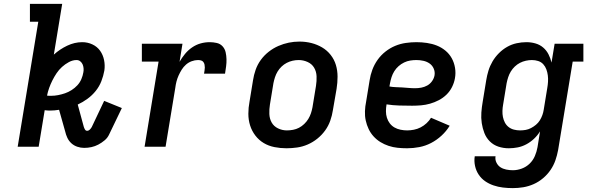

<svg xmlns="http://www.w3.org/2000/svg" viewBox="-20 -755 3040 988"><path d="M413 6Q395 6 377.5 0Q360 -6 347 -18Q334 -30 326.5 -46Q319 -62 315 -80L284 -190Q272 -188 260.5 -187Q249 -186 237 -186Q230 -186 223 -186.5Q216 -187 210 -188L179 0H71L177 -643H134V-735H300L257 -474Q288 -502 326 -520Q364 -538 403 -538Q431 -538 455.5 -526.5Q480 -515 495 -494Q510 -473 515.5 -446Q521 -419 517 -392Q512 -364 501.5 -337Q491 -310 472.5 -287Q454 -264 430 -246.5Q406 -229 380 -217L411 -103Q413 -96 417 -89Q421 -82 428 -82Q436 -82 442 -88Q448 -94 452 -101L516 -236L607 -199L542 -64Q534 -46 518.5 -33Q503 -20 486 -11Q469 -2 450.5 2Q432 6 413 6ZM243 -262Q261 -262 279 -265.5Q297 -269 314.5 -275Q332 -281 348.5 -291.5Q365 -302 378 -316Q391 -330 398.5 -347.5Q406 -365 409 -383Q411 -393 410 -404Q409 -415 405 -424Q401 -433 393 -439.5Q385 -446 374 -446Q354 -446 334.5 -435.5Q315 -425 299 -410.5Q283 -396 271 -378Q259 -360 249.5 -341Q240 -322 233 -302.5Q226 -283 222 -263Q227 -262 232.5 -262Q238 -262 243 -262Z M724 0 796 -438H710V-530H919L904 -437Q916 -458 932 -477.5Q948 -497 968.5 -511Q989 -525 1012 -531.5Q1035 -538 1059 -538Q1077 -538 1095 -534Q1113 -530 1125 -517Q1137 -504 1141 -486.5Q1145 -469 1145.5 -450.5Q1146 -432 1143.5 -413.5Q1141 -395 1138 -376H1030Q1031 -384 1032.5 -392Q1034 -400 1034 -407.5Q1034 -415 1032.5 -422.5Q1031 -430 1026.5 -436Q1022 -442 1014.5 -444Q1007 -446 999 -446Q983 -446 966.5 -440Q950 -434 937 -422.5Q924 -411 915 -396.5Q906 -382 899 -366.5Q892 -351 888 -335Q884 -319 882 -303L832 0Z M1454 8Q1423 8 1392.5 2Q1362 -4 1337 -19Q1312 -34 1294 -57.5Q1276 -81 1267 -109.5Q1258 -138 1258 -169.5Q1258 -201 1264 -232L1282 -342Q1286 -369 1295.5 -396Q1305 -423 1322 -446.5Q1339 -470 1362.5 -488.5Q1386 -507 1412.5 -518.5Q1439 -530 1466 -535.5Q1493 -541 1521 -541Q1553 -541 1582.5 -533.5Q1612 -526 1637.5 -511Q1663 -496 1681.5 -472.5Q1700 -449 1708.5 -420.5Q1717 -392 1717 -360.5Q1717 -329 1712 -298L1693 -188Q1689 -161 1679.5 -134Q1670 -107 1653 -83.5Q1636 -60 1613 -41.5Q1590 -23 1563.5 -11.5Q1537 0 1509 4Q1481 8 1454 8ZM1456 -84Q1472 -84 1488 -87Q1504 -90 1518.5 -97.5Q1533 -105 1545.5 -117Q1558 -129 1566.5 -143Q1575 -157 1580 -172Q1585 -187 1588 -203L1606 -313Q1610 -338 1609 -362.5Q1608 -387 1596.5 -406.5Q1585 -426 1563 -436Q1541 -446 1517 -446Q1501 -446 1485.5 -442.5Q1470 -439 1455.5 -431.5Q1441 -424 1429 -412.5Q1417 -401 1408.5 -387Q1400 -373 1395 -357.5Q1390 -342 1387 -327L1369 -217Q1365 -193 1366 -168.5Q1367 -144 1378 -124.5Q1389 -105 1410.5 -94.5Q1432 -84 1456 -84Q1456 -84 1456 -84Q1456 -84 1456 -84Z M2075 8Q2050 8 2026 5.5Q2002 3 1979.5 -4.5Q1957 -12 1937.5 -24Q1918 -36 1902.5 -53Q1887 -70 1877 -91Q1867 -112 1862 -135Q1857 -158 1858 -183Q1859 -208 1864 -232L1882 -342Q1886 -369 1896 -396Q1906 -423 1923 -447Q1940 -471 1963.5 -489.5Q1987 -508 2013.5 -519Q2040 -530 2068 -534Q2096 -538 2123 -538Q2150 -538 2177 -534Q2204 -530 2228 -520.5Q2252 -511 2272 -494.5Q2292 -478 2304.5 -455.5Q2317 -433 2321.5 -406Q2326 -379 2321 -352Q2317 -329 2306 -307Q2295 -285 2277.5 -268Q2260 -251 2238 -239.5Q2216 -228 2193 -221.5Q2170 -215 2147 -213Q2124 -211 2101 -211Q2068 -211 2034.5 -212Q2001 -213 1969 -218V-217Q1966 -200 1966 -182.5Q1966 -165 1971 -149Q1976 -133 1986 -120Q1996 -107 2010 -99Q2024 -91 2041 -87.5Q2058 -84 2075 -84Q2092 -84 2110 -87.5Q2128 -91 2144.5 -99.5Q2161 -108 2175 -121Q2189 -134 2198 -149L2294 -108Q2277 -80 2252 -57Q2227 -34 2198 -19Q2169 -4 2137.5 2Q2106 8 2075 8ZM2116 -301Q2132 -301 2148 -304Q2164 -307 2178.5 -315Q2193 -323 2203 -337Q2213 -351 2216 -367Q2219 -385 2212 -401.5Q2205 -418 2191 -428Q2177 -438 2159 -442Q2141 -446 2123 -446Q2107 -446 2091 -443.5Q2075 -441 2059.5 -433.5Q2044 -426 2031 -414.5Q2018 -403 2009 -388.5Q2000 -374 1995 -358.5Q1990 -343 1987 -327L1984 -310Q2000 -307 2017 -306.5Q2034 -306 2050.5 -305Q2067 -304 2083 -302.5Q2099 -301 2116 -301Z M2619 213Q2593 213 2568 210Q2543 207 2519.5 199Q2496 191 2476.5 177.5Q2457 164 2443.5 144Q2430 124 2424.5 99Q2419 74 2423 49H2530Q2527 66 2534.5 81.5Q2542 97 2555 105.5Q2568 114 2585 117.5Q2602 121 2619 121Q2642 121 2665 112.5Q2688 104 2705.5 87Q2723 70 2732.5 47.5Q2742 25 2746 2L2759 -79Q2746 -58 2728 -41Q2710 -24 2688.5 -12.5Q2667 -1 2644 3.5Q2621 8 2598 8Q2570 8 2544.5 -0.5Q2519 -9 2500.5 -27.5Q2482 -46 2472.5 -70.5Q2463 -95 2459 -121.5Q2455 -148 2457 -176Q2459 -204 2464 -232L2482 -342Q2486 -367 2493.5 -391.5Q2501 -416 2514.5 -439Q2528 -462 2547.5 -481.5Q2567 -501 2590 -514Q2613 -527 2638.5 -532.5Q2664 -538 2689 -538Q2713 -538 2735.5 -531.5Q2758 -525 2775 -510.5Q2792 -496 2802.5 -475.5Q2813 -455 2818 -433L2834 -530H2982V-438H2927L2852 17Q2847 44 2838 70Q2829 96 2813 119.5Q2797 143 2774.5 162Q2752 181 2726 192.5Q2700 204 2673 208.5Q2646 213 2619 213ZM2656 -84Q2671 -84 2685 -86.5Q2699 -89 2712.5 -96Q2726 -103 2738 -113Q2750 -123 2758 -136Q2766 -149 2771 -163Q2776 -177 2778 -191L2796 -301Q2799 -318 2800 -334.5Q2801 -351 2799 -367Q2797 -383 2791.5 -398Q2786 -413 2775.5 -424.5Q2765 -436 2749.5 -441Q2734 -446 2717 -446Q2702 -446 2686 -442.5Q2670 -439 2655.5 -431.5Q2641 -424 2629 -412.5Q2617 -401 2608.5 -387Q2600 -373 2595 -357.5Q2590 -342 2587 -327L2569 -217Q2566 -201 2565.5 -184.5Q2565 -168 2568 -153Q2571 -138 2578 -124.5Q2585 -111 2597 -101.5Q2609 -92 2624.5 -88Q2640 -84 2656 -84Q2656 -84 2656 -84Q2656 -84 2656 -84Z"/></svg>

Font: Iosevka Slab Semibold Extended
Style: Italic
Weight: 600
Width: 7
Italic angle: -9°
Monospace: yes
Designer: Belleve Invis
Foundry: Belleve Invis
Version: Version 11.1.0; ttfautohint (v1.8.3)